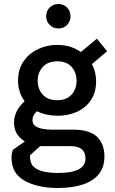

<svg xmlns="http://www.w3.org/2000/svg" viewBox="-20 -726 575 958"><path d="M268.5 212Q167.5 212 102.5 175.5Q37.5 139.5 37.5 61Q37.5 39.5 44.5 21.5L104 -20.5Q80.5 -34 65.2 -57.2Q50 -80.5 50 -114.5Q50 -172.5 103 -221Q70 -265 70 -323.5Q70 -381 98.2 -421Q126.5 -461 171 -481.5Q215.5 -502 264.5 -502Q333 -502 383.5 -466.5L463.5 -533L514.5 -470.5L438.5 -406Q459.5 -367 459.5 -320Q459.5 -264 433.2 -225.8Q407 -187.5 363.5 -168Q320 -148.5 267.5 -148.5Q210.5 -148.5 164.5 -171Q142 -151.5 142 -126Q142 -108.5 155.2 -98.2Q168.5 -88 190.8 -83.5Q213 -79 241 -79H345.5Q426.5 -79 463.8 -43.8Q501 -8.5 501 54.5Q501 108.5 472.8 143.2Q444.5 178 392.2 195Q340 212 268.5 212ZM265.5 -226Q298.5 -226 319.8 -239.5Q341 -253 351.5 -275Q362 -297 362 -323Q362 -364 337.2 -392Q312.5 -420 266 -420Q218.5 -420 193.2 -391.8Q168 -363.5 168 -323.5Q168 -297.5 178.5 -275.2Q189 -253 210.5 -239.5Q232 -226 265.5 -226ZM269 137Q406.5 137 406.5 65.5Q406.5 3 331.5 3H180.5L129.5 49Q129.5 74 136.5 90.2Q143.5 106.5 165 118Q200.5 137 269 137ZM271 -584Q246.5 -584 228.5 -601.2Q210.5 -618.5 210.5 -645Q210.5 -672.5 228.5 -689.2Q246.5 -706 271 -706Q297 -706 314.5 -688.5Q332 -671 332 -645Q332 -621 315.5 -602.5Q299 -584 271 -584Z"/></svg>

Font: Acari Sans Neue SemiBold
Style: Regular
Weight: 600
Designer: Alfredo Marco Pradil (font), Cristiano Sobral (main changes)
Foundry: Hanken Design Co. (font), Cristiano Sobral (main changes)
Version: Version 2.459;March 19, 2022;FontCreator 14.0.0.2808 64-bit;